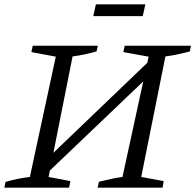

<svg xmlns="http://www.w3.org/2000/svg" viewBox="-24 -861 896 881"><path d="M154 -30 170 -111 698 -617 682 -534ZM-4 0 1 -26Q30 -35 58.5 -40.5Q87 -46 113 -49L232 -601L120 -622L126 -651H425L419 -625Q394 -618 366.5 -612Q339 -606 309 -602L199 -49L299 -30L293 0ZM424 0 430 -27Q458 -34 485.5 -40Q513 -46 538 -49L658 -601L542 -622L548 -651H852L847 -625Q821 -618 793 -612Q765 -606 735 -602L624 -49L727 -30L722 0ZM404 -787 416 -841H643L631 -787Z"/></svg>

Font: Piazzolla 24pt
Style: Italic
Weight: 400
Italic angle: -11.3°
Designer: Juan Pablo del Peral
Foundry: Huerta Tipografica
Version: Version 2.005